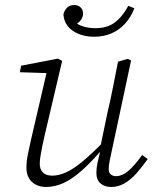

<svg xmlns="http://www.w3.org/2000/svg" viewBox="-20 -731 615 763"><path d="M163 12Q140 12 122.5 3Q105 -6 95 -23Q85 -40 85 -65Q85 -89 91 -119Q97 -149 104 -179L170 -463L181 -440L59 -444L64 -470L210 -498L227 -489L157 -191Q152 -171 148 -150Q144 -129 141 -111.5Q138 -94 138 -80Q138 -58 150.5 -45.5Q163 -33 188 -33Q214 -33 243.5 -46.5Q273 -60 310 -91Q347 -122 397 -173L399 -135H384Q340 -84 303 -51.5Q266 -19 232 -3.5Q198 12 163 12ZM422 12Q395 12 379 -2.5Q363 -17 363 -44Q363 -62 367 -81.5Q371 -101 378 -129H375L407 -283Q419 -333 429 -384.5Q439 -436 449 -486L487 -497L501 -491L423 -126Q419 -109 415.5 -90.5Q412 -72 412 -59Q412 -45 420 -38Q428 -31 442 -31Q465 -31 489 -51Q513 -71 545 -115L567 -99Q545 -68 522.5 -42.5Q500 -17 475 -2.5Q450 12 422 12ZM355 -585Q304 -585 269.5 -608.5Q235 -632 232 -674Q236 -690 246.5 -700.5Q257 -711 275 -711Q290 -711 300 -702Q310 -693 310 -677Q310 -661 298.5 -648Q287 -635 268 -627L261 -658Q276 -640 300.5 -629.5Q325 -619 360 -619Q406 -619 436.5 -642Q467 -665 490 -708L514 -698Q500 -662 476.5 -636.5Q453 -611 422 -598Q391 -585 355 -585Z"/></svg>

Font: Source Serif 4 Light
Style: Italic
Weight: 300
Italic angle: -12°
Designer: Frank Grießhammer
Foundry: Adobe Systems Incorporated
Version: Version 4.004;hotconv 1.0.116;makeotfexe 2.5.65601